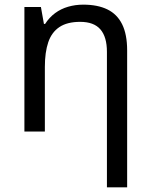

<svg xmlns="http://www.w3.org/2000/svg" viewBox="-20 -566 648 826"><path d="M440 240V-343Q440 -407 412 -439.5Q384 -472 325 -472Q269 -472 235.5 -449.5Q202 -427 187.5 -384Q173 -341 173 -278V0H85V-536H156L169 -463H174Q192 -491 217 -509.5Q242 -528 273 -537Q304 -546 338 -546Q400 -546 442 -525.5Q484 -505 505.5 -461.5Q527 -418 527 -349V240Z"/></svg>

Font: Noto Sans Ambassadori
Style: Regular
Weight: 400
Designer: Monotype Design Team
Foundry: Monotype Imaging Inc.
Version: Version 2.013